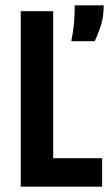

<svg xmlns="http://www.w3.org/2000/svg" viewBox="-20 -702 413 722"><path d="M58 0V-660H180V0ZM89 0V-107H364V0ZM248 -547Q255 -582 257.5 -608Q260 -634 260.5 -652Q261 -670 261 -682H370Q370 -639 359 -605Q348 -571 336 -547Z"/></svg>

Font: Bricolage Grotesque Condensed SemiBold
Style: Regular
Weight: 600
Width: 3
Designer: Mathieu Triay
Foundry: Atelier Triay
Version: Version 1.000;gftools[0.9.30]